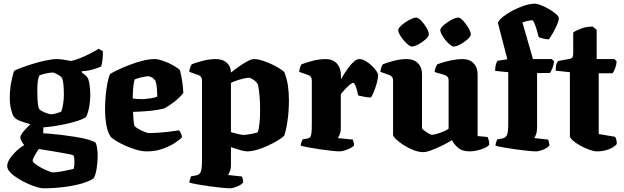

<svg xmlns="http://www.w3.org/2000/svg" viewBox="-20 -820 3380 1040"><path d="M214 200Q201 200 178 193Q155 186 127.5 173.5Q100 161 75.5 145.5Q51 130 35 113Q19 96 19 79Q19 61 33.5 39Q48 17 69 -2.5Q90 -22 111 -34Q104 -42 97 -55Q90 -68 90 -76Q90 -88 109 -110Q128 -132 145 -147Q108 -157 86 -166Q64 -175 55 -188Q47 -199 40 -227.5Q33 -256 33 -286Q33 -334 40.5 -373.5Q48 -413 56 -436Q66 -442 94 -452.5Q122 -463 157.5 -474Q193 -485 228 -492.5Q263 -500 288 -500Q305 -500 325.5 -496.5Q346 -493 363 -490Q382 -492 411.5 -504Q441 -516 469.5 -530.5Q498 -545 514 -556L537 -543Q538 -523 535.5 -499.5Q533 -476 528 -460Q501 -448 475 -441.5Q449 -435 423 -434V-427Q429 -423 439 -415.5Q449 -408 457 -395Q463 -379 466 -354Q469 -329 469 -307Q469 -271 462.5 -238Q456 -205 446 -186Q433 -176 397.5 -164.5Q362 -153 313.5 -143.5Q265 -134 215 -130L214 -98Q225 -98 253.5 -95.5Q282 -93 318.5 -88.5Q355 -84 392 -78Q429 -72 457.5 -64Q486 -56 498 -47Q504 -35 506.5 -14.5Q509 6 509 22Q509 57 503.5 92.5Q498 128 488 145Q467 161 424.5 173.5Q382 186 327 193Q272 200 214 200ZM259 -201Q266 -201 284.5 -206Q303 -211 312 -216Q318 -232 322 -257Q326 -282 326 -308Q326 -337 323.5 -363Q321 -389 315 -399Q309 -407 291.5 -417Q274 -427 264 -427Q253 -427 233 -423Q213 -419 194 -412Q187 -400 184.5 -379Q182 -358 182 -329Q182 -310 183 -288.5Q184 -267 186.5 -250Q189 -233 193 -228Q198 -223 210.5 -216.5Q223 -210 237 -205.5Q251 -201 259 -201ZM266 114Q286 114 319 107.5Q352 101 379 95Q380 89 381.5 81.5Q383 74 383 64Q383 54 382.5 42Q382 30 379 22Q377 20 358.5 16Q340 12 314 7.5Q288 3 261.5 -1.5Q235 -6 215 -9Q195 -12 190 -13Q179 3 168 22.5Q157 42 157 50Q157 57 171 68Q185 79 205 89.5Q225 100 242.5 107Q260 114 266 114Z M776 0Q748 0 716.5 -9.5Q685 -19 655.5 -32.5Q626 -46 605.5 -59Q585 -72 579 -80Q562 -106 555.5 -146.5Q549 -187 549 -230Q549 -266 552.5 -303Q556 -340 562 -370.5Q568 -401 576 -419Q590 -428 618.5 -441.5Q647 -455 682 -468.5Q717 -482 752.5 -491Q788 -500 817 -500Q837 -500 865 -490Q893 -480 918 -466Q943 -452 955 -440Q959 -425 963.5 -400Q968 -375 970.5 -351Q973 -327 973 -317Q953 -290 922 -267Q891 -244 871 -233Q831 -223 786 -219Q741 -215 701 -214Q703 -145 710 -136Q714 -131 729.5 -122Q745 -113 762.5 -106Q780 -99 788 -99Q807 -99 836 -101Q865 -103 895.5 -106.5Q926 -110 949 -114Q954 -109 959 -100Q964 -91 966 -77Q954 -63 926 -45Q898 -27 859.5 -13.5Q821 0 776 0ZM758 -283Q777 -285 796.5 -287.5Q816 -290 832 -297Q832 -312 830 -339.5Q828 -367 821 -384Q812 -396 801 -401.5Q790 -407 784 -407Q773 -407 748 -401.5Q723 -396 710 -390Q703 -370 701 -339.5Q699 -309 699 -287Q714 -284 729 -283.5Q744 -283 758 -283Z M1223 200Q1212 200 1181.5 197Q1151 194 1115 189Q1079 184 1048.5 178.5Q1018 173 1006 169Q1006 162 1009 151.5Q1012 141 1015 135L1043 130Q1060 127 1067 112Q1074 97 1074 53V-385Q1074 -406 1056 -413L1005 -431Q1006 -444 1010.5 -455.5Q1015 -467 1019 -472Q1036 -479 1074 -489.5Q1112 -500 1150 -500Q1187 -500 1209 -479.5Q1231 -459 1231 -427Q1243 -437 1267 -454.5Q1291 -472 1316 -486Q1341 -500 1357 -500Q1377 -500 1408.5 -489.5Q1440 -479 1471 -462.5Q1502 -446 1520 -430Q1534 -394 1539.5 -357Q1545 -320 1545 -277Q1545 -219 1537.5 -166.5Q1530 -114 1519 -84Q1506 -72 1482.5 -58Q1459 -44 1430 -30.5Q1401 -17 1371.5 -8.5Q1342 0 1318 0Q1305 0 1281 -7Q1257 -14 1231 -23V72Q1231 94 1225 108.5Q1219 123 1215 128L1291 136Q1293 142 1295 151Q1297 160 1297 168Q1289 180 1265 190Q1241 200 1223 200ZM1300 -89Q1305 -89 1320 -91Q1335 -93 1351 -96.5Q1367 -100 1376 -103Q1383 -123 1386 -156Q1389 -189 1389 -225Q1389 -268 1385.5 -305Q1382 -342 1377 -362Q1369 -378 1352.5 -388.5Q1336 -399 1329 -399Q1318 -399 1297.5 -394Q1277 -389 1258 -382.5Q1239 -376 1231 -371V-104Q1253 -98 1272.5 -93.5Q1292 -89 1300 -89Z M1819 0Q1807 0 1778 -3Q1749 -6 1714.5 -11Q1680 -16 1650.5 -21.5Q1621 -27 1609 -31Q1609 -38 1612 -47.5Q1615 -57 1619 -65L1643 -69Q1653 -71 1659 -76.5Q1665 -82 1667 -98Q1669 -114 1669 -147V-385Q1669 -406 1651 -413L1600 -431Q1602 -443 1605 -453.5Q1608 -464 1614 -472Q1632 -479 1669.5 -489.5Q1707 -500 1745 -500Q1782 -500 1804.5 -476Q1827 -452 1827 -406V-391Q1830 -396 1840.5 -413.5Q1851 -431 1865.5 -451Q1880 -471 1896 -485.5Q1912 -500 1927 -500Q1942 -500 1959.5 -490Q1977 -480 1992.5 -465.5Q2008 -451 2018 -436.5Q2028 -422 2028 -413Q2028 -395 2021 -370Q2014 -345 2005 -322.5Q1996 -300 1989 -292Q1972 -292 1952 -296Q1932 -300 1920 -303Q1919 -310 1915 -326.5Q1911 -343 1905 -357Q1899 -371 1893 -371Q1886 -371 1872 -359Q1858 -347 1845 -332Q1832 -317 1826 -310V-128Q1826 -106 1820 -91.5Q1814 -77 1810 -72L1891 -64Q1893 -59 1895.5 -50Q1898 -41 1898 -32Q1887 -20 1861 -10Q1835 0 1819 0Z M2273 4Q2247 4 2218.5 -7.5Q2190 -19 2165 -35Q2140 -51 2124.5 -66.5Q2109 -82 2109 -90V-385Q2109 -406 2090 -413L2040 -431Q2042 -443 2045 -453.5Q2048 -464 2054 -472Q2071 -479 2109 -489.5Q2147 -500 2184 -500Q2222 -500 2244 -477.5Q2266 -455 2266 -419V-123Q2274 -115 2292.5 -102.5Q2311 -90 2321 -90Q2328 -90 2344.5 -94.5Q2361 -99 2379.5 -106.5Q2398 -114 2410 -123V-385Q2410 -405 2391 -413L2334 -430Q2336 -445 2340.5 -456Q2345 -467 2349 -472Q2360 -476 2383 -483Q2406 -490 2433.5 -495Q2461 -500 2485 -500Q2523 -500 2545 -477.5Q2567 -455 2567 -419V-83L2621 -78Q2624 -72 2627 -61.5Q2630 -51 2630 -37Q2625 -28 2607.5 -19.5Q2590 -11 2567 -5.5Q2544 0 2524 0Q2485 0 2462.5 -18.5Q2440 -37 2428 -61Q2410 -49 2380 -34Q2350 -19 2320 -7.5Q2290 4 2273 4ZM2438 -568Q2430 -568 2417.5 -578Q2405 -588 2393 -602.5Q2381 -617 2373 -632Q2365 -647 2365 -657Q2365 -665 2376 -676.5Q2387 -688 2403 -699Q2419 -710 2435 -717.5Q2451 -725 2461 -725Q2473 -725 2489 -707.5Q2505 -690 2517.5 -668.5Q2530 -647 2530 -634Q2530 -623 2513 -607.5Q2496 -592 2474 -580Q2452 -568 2438 -568ZM2211 -568Q2203 -568 2190.5 -578Q2178 -588 2166 -602.5Q2154 -617 2145.5 -632Q2137 -647 2137 -657Q2137 -665 2148 -676.5Q2159 -688 2175.5 -699Q2192 -710 2208 -717.5Q2224 -725 2234 -725Q2245 -725 2261.5 -708Q2278 -691 2290.5 -669.5Q2303 -648 2303 -634Q2303 -623 2286 -607.5Q2269 -592 2247 -580Q2225 -568 2211 -568Z M2883 0Q2871 0 2840 -3Q2809 -6 2773 -11Q2737 -16 2706.5 -21.5Q2676 -27 2664 -31Q2664 -39 2667.5 -49Q2671 -59 2673 -65L2701 -70Q2718 -73 2725.5 -88Q2733 -103 2733 -147V-429L2662 -436Q2662 -458 2666.5 -472.5Q2671 -487 2676 -491L2728 -499L2677 -696Q2681 -710 2702.5 -727.5Q2724 -745 2754.5 -761.5Q2785 -778 2818 -789Q2851 -800 2877 -800Q2890 -800 2911.5 -791.5Q2933 -783 2955 -770Q2977 -757 2992 -744Q3007 -731 3007 -721Q3007 -708 2996.5 -684Q2986 -660 2973 -638Q2960 -616 2953 -607Q2939 -607 2923 -611Q2907 -615 2898 -619Q2893 -640 2886.5 -661Q2880 -682 2874 -696Q2868 -710 2863 -710Q2855 -710 2839.5 -707Q2824 -704 2810 -698L2867 -500H2969L2981 -488Q2979 -467 2972 -450Q2965 -433 2959 -425L2889 -424V-128Q2889 -107 2883.5 -92Q2878 -77 2874 -72L2949 -64Q2951 -59 2953.5 -49.5Q2956 -40 2956 -32Q2947 -20 2923.5 -10Q2900 0 2883 0Z M3214 0Q3198 0 3173.5 -8.5Q3149 -17 3124.5 -30.5Q3100 -44 3083.5 -58.5Q3067 -73 3067 -84V-429L2990 -437Q2990 -463 2995 -475.5Q3000 -488 3005 -490L3065 -501Q3074 -502 3079.5 -507.5Q3085 -513 3085 -536V-644Q3096 -653 3125.5 -664.5Q3155 -676 3190 -676L3212 -659V-500H3308L3320 -488Q3319 -468 3312 -450Q3305 -432 3298 -423H3223V-94L3312 -79Q3315 -74 3318 -64Q3321 -54 3321 -40Q3305 -21 3275.5 -10.5Q3246 0 3214 0Z"/></svg>

Font: Texturina ExtraBold
Style: Regular
Weight: 800
Designer: Guillermo Torres Carreño
Foundry: Omnibus-Type
Version: Version 1.002; ttfautohint (v1.8.3)